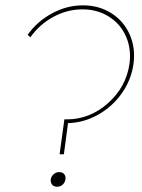

<svg xmlns="http://www.w3.org/2000/svg" viewBox="-20 -691 534 722"><path d="M84 -560.1Q119.6 -610.4 175.3 -640.6Q231 -670.9 292 -670.9Q352.1 -670.9 398.7 -641.4Q445.3 -611.8 467.8 -561Q490.2 -510.3 481.9 -450.2Q473.6 -390.6 438 -340.1Q402.3 -289.6 348.6 -259.5Q294.9 -229.5 235.8 -228L220.2 -110.8H204.1L220.2 -228L222.2 -242.2H231.9Q317.4 -242.2 385.7 -302.7Q454.1 -363.3 466.8 -450.2Q474.6 -506.3 453.9 -553.7Q433.1 -601.1 389.6 -628.4Q346.2 -655.8 290 -655.8Q232.4 -655.8 180.4 -627.4Q128.4 -599.1 94.2 -550.8ZM170.9 -17.1Q173.3 -28.8 182.4 -36.4Q191.4 -43.9 203.1 -43.9Q214.8 -43.9 221.4 -36.1Q228 -28.3 226.1 -17.1Q224.6 -4.9 215.8 3.2Q207 11.2 194.8 11.2Q182.6 11.2 176 3.2Q169.4 -4.9 170.9 -17.1Z"/></svg>

Font: Human Sans Thin
Style: Italic
Weight: 100
Italic angle: -8°
Designer: Tim Radville
Foundry: Continuum
Version: Version 1.000;FEAKit 1.0